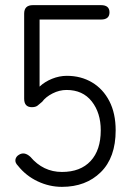

<svg xmlns="http://www.w3.org/2000/svg" viewBox="-20 -720 508 747"><path d="M221 7Q172 7 126.5 -14.5Q81 -36 50 -75Q38 -87 40 -99Q42 -111 54 -118Q75 -131 98 -110Q148 -51 221 -51Q293 -51 332.5 -93.5Q372 -136 372 -213Q372 -281 337 -325.5Q302 -370 239 -370Q211 -370 184.5 -356.5Q158 -343 144 -324Q134 -315 126 -309Q118 -303 104 -303Q74 -303 74 -336V-667Q74 -700 108 -700H373Q406 -700 406 -672Q406 -644 373 -644H134V-383Q154 -402 182.5 -413.5Q211 -425 240 -425Q295 -425 338 -399.5Q381 -374 405.5 -326.5Q430 -279 430 -213Q430 -107 372 -50Q314 7 221 7Z"/></svg>

Font: Shin Retro Maru Gothic Regular
Style: Regular
Weight: 400
Designer: Iose
Foundry: Typographish
Version: Version 1.002